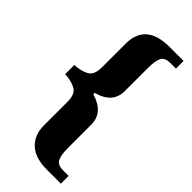

<svg xmlns="http://www.w3.org/2000/svg" viewBox="-279 -807 978 978"><g transform="rotate(45 209.5 -318.0)"><path d="M298 124H399V68H359Q319 68 307.5 43.5Q296 19 296 -27V-198Q296 -285 194 -315V-325Q296 -352 296 -440V-610Q296 -656 307.5 -680.5Q319 -705 359 -705H399V-760H298Q128 -760 128 -613V-442Q128 -387 96.5 -370.5Q65 -354 20 -352V-286Q65 -284 96.5 -267.5Q128 -251 128 -195V-25Q128 44 171 84Q214 124 298 124Z"/></g></svg>

Font: Noto Serif SemiCondensed Extra
Style: Regular
Weight: 800
Width: 4
Designer: Monotype Design Team
Foundry: Monotype Imaging Inc.
Version: Version 1.002